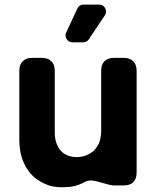

<svg xmlns="http://www.w3.org/2000/svg" viewBox="-20 -793 662 820"><path d="M262.7 -654.3Q268.6 -666 284.2 -700.2Q299.8 -734.4 310.5 -756.8Q318.4 -773.4 336.9 -773.4H403.3Q420.9 -773.4 429.2 -757.8Q437.5 -742.2 427.7 -727.5Q408.2 -698.2 359.4 -625Q350.6 -612.3 335 -612.3H290Q273.4 -612.3 264.6 -626Q255.9 -639.6 262.7 -654.3ZM454.1 -2.9Q454.1 -2.9 454.1 -2Q423.8 -9.8 392.6 -18.6Q361.3 -27.3 339.8 -14.6Q320.3 -3.9 296.9 2Q274.4 6.8 247.1 6.8Q219.7 6.8 196.3 1Q171.9 -5.9 151.4 -18.6Q129.9 -30.3 114.3 -47.9Q97.7 -65.4 85.9 -88.9Q74.2 -111.3 68.4 -138.7Q62.5 -167 62.5 -198.2Q62.5 -295.9 62.5 -490.2Q62.5 -517.6 77.1 -531.2Q90.8 -545.9 117.2 -545.9Q130.9 -545.9 158.2 -545.9Q185.5 -545.9 199.2 -531.2Q213.9 -517.6 213.9 -490.2Q213.9 -402.3 213.9 -225.6Q213.9 -202.1 220.7 -182.6Q226.6 -164.1 239.3 -149.4Q252 -135.7 269.5 -128.9Q286.1 -122.1 307.6 -122.1Q321.3 -122.1 334 -125Q347.7 -127.9 359.4 -134.8Q371.1 -140.6 380.9 -149.4Q390.6 -159.2 397.5 -171.9Q405.3 -183.6 408.2 -199.2Q412.1 -214.8 412.1 -232.4Q412.1 -318.4 412.1 -490.2Q412.1 -517.6 425.8 -531.2Q440.4 -545.9 466.8 -545.9Q480.5 -545.9 507.8 -545.9Q535.2 -545.9 548.8 -531.2Q563.5 -517.6 563.5 -490.2Q563.5 -345.7 563.5 -55.7Q563.5 -29.3 548.8 -14.6Q535.2 -1 507.8 -1Q496.1 -1 473.6 -1Q467.8 -1 462.9 -1Q458 -2 454.1 -2.9Z"/></svg>

Font: DeepSea
Style: Bold
Weight: 700
Designer: Stem
Version: Version 3.019;git-0a5106e0b